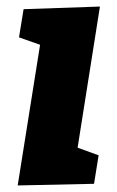

<svg xmlns="http://www.w3.org/2000/svg" viewBox="-20 -561 358 586"><path d="M34 5 115 -504 174 -399 38 -447 52 -533 285 -541 204 -29 146 -136 281 -87 267 0Z"/></svg>

Font: Bitter Thin ExtraBold
Style: Italic
Weight: 800
Italic angle: -9°
Version: Version 2.002